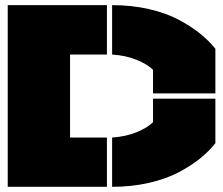

<svg xmlns="http://www.w3.org/2000/svg" viewBox="-20 -720 860 740"><path d="M9.8 -700.2H392.1V-509.8H250V-189.9H392.1V0H9.8ZM412.1 0V-189.9Q464.4 -193.4 505.9 -210.2Q547.4 -227.1 569.8 -249V-339.8H810.1V-168Q785.2 -136.7 751 -109.1Q716.8 -81.5 668.5 -55.9Q620.1 -30.3 553.7 -15.1Q487.3 0 412.1 0ZM412.1 -509.8V-700.2Q487.3 -700.2 553.5 -685.1Q619.6 -669.9 668 -644.3Q716.3 -618.7 750.5 -591.1Q784.7 -563.5 810.1 -532.2V-359.9H569.8V-451.2Q547.4 -472.7 506.1 -489.5Q464.8 -506.3 412.1 -509.8Z"/></svg>

Font: Nastup Basic
Style: Regular
Weight: 400
Designer: Maksym Kobuzan
Foundry: Zakznak
Version: Version 1.020;FEAKit 1.0